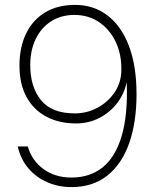

<svg xmlns="http://www.w3.org/2000/svg" viewBox="-20 -753 630 784"><path d="M271.5 11Q219.5 11 174 -8.5Q128.5 -28 96.5 -65Q64.5 -102 52.5 -155H93.5Q109.5 -98 157.2 -63Q205 -28 271.5 -28Q347.5 -28 399.8 -70.2Q452 -112.5 477.2 -199Q502.5 -285.5 497.5 -418Q487 -368.5 457.2 -330.5Q427.5 -292.5 384.5 -270.8Q341.5 -249 290.5 -249Q221 -249 169 -276.8Q117 -304.5 88.2 -357.2Q59.5 -410 59.5 -485Q59.5 -559 86 -614.8Q112.5 -670.5 163.2 -701.8Q214 -733 286.5 -733Q362 -733 418.5 -690.2Q475 -647.5 506.2 -566Q537.5 -484.5 537.5 -368Q537.5 -254.5 507.8 -169.2Q478 -84 418.8 -36.5Q359.5 11 271.5 11ZM285.5 -290Q335 -290 378.2 -313.2Q421.5 -336.5 448.5 -376.8Q475.5 -417 475.5 -468Q476.5 -530.5 452.8 -581.2Q429 -632 385.5 -662Q342 -692 283.5 -692Q230 -692 189.2 -666.2Q148.5 -640.5 126 -594.2Q103.5 -548 103.5 -487Q103.5 -398.5 147.2 -344.2Q191 -290 285.5 -290Z"/></svg>

Font: Public Sans Thin Thin
Style: Regular
Weight: 250
Version: Version 2.001